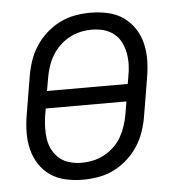

<svg xmlns="http://www.w3.org/2000/svg" viewBox="-44 -570 588 621"><g transform="rotate(-5 250.0 -260.0)"><path d="M201 8Q173 8 145.5 2Q118 -4 96 -19Q74 -34 59.5 -56.5Q45 -79 38.5 -105.5Q32 -132 32.5 -160.5Q33 -189 38 -218L58 -338Q62 -363 70 -387.5Q78 -412 92.5 -435Q107 -458 127.5 -476.5Q148 -495 172 -507Q196 -519 221.5 -523.5Q247 -528 272 -528Q300 -528 327.5 -522Q355 -516 377 -501Q399 -486 414 -463.5Q429 -441 435.5 -414.5Q442 -388 441.5 -359.5Q441 -331 436 -302L416 -182Q412 -157 404 -132.5Q396 -108 381.5 -85Q367 -62 346.5 -43.5Q326 -25 302 -13Q278 -1 252 3.5Q226 8 201 8ZM372 -288 376 -311Q380 -331 380.5 -350.5Q381 -370 377.5 -388.5Q374 -407 365.5 -423.5Q357 -440 342.5 -451.5Q328 -463 309.5 -468Q291 -473 272 -473Q253 -473 234.5 -469Q216 -465 198.5 -455.5Q181 -446 166.5 -432Q152 -418 142 -401Q132 -384 126 -365.5Q120 -347 117 -329L110 -288ZM201 -47Q220 -47 239 -51Q258 -55 275.5 -64.5Q293 -74 307.5 -88Q322 -102 331.5 -119Q341 -136 347 -154.5Q353 -173 356 -191L363 -232H101L97 -209Q94 -189 93.5 -169.5Q93 -150 96 -131.5Q99 -113 108 -96.5Q117 -80 131 -68.5Q145 -57 163.5 -52Q182 -47 201 -47Z"/></g></svg>

Font: Iosevka Light Oblique
Style: Regular
Weight: 300
Italic angle: -9°
Monospace: yes
Designer: Belleve Invis
Foundry: Belleve Invis
Version: Version 32.5.0; ttfautohint (v1.8.4)